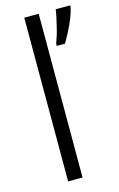

<svg xmlns="http://www.w3.org/2000/svg" viewBox="-118 -810 535 861"><g transform="rotate(-15 150.0 -380.0)"><path d="M154 0H87V-760H154ZM300 -752Q296 -731 285.5 -704.5Q275 -678 261 -650.5Q247 -623 233 -600H195V-610Q200 -623 206 -642Q212 -661 217 -682.5Q222 -704 226.5 -724Q231 -744 233 -760H300Z"/></g></svg>

Font: Noto Sans Oriya Light
Style: Regular
Weight: 300
Version: Version 2.003